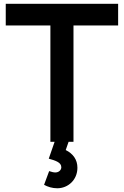

<svg xmlns="http://www.w3.org/2000/svg" viewBox="-20 -740 646 1002"><path d="M243 0H265L234.5 88C269 98 300 107 300 133C300 146 288.5 160 268.5 160C260 160 250 157.5 236.5 153L210 224.5C229.5 235 252 242.5 279 242.5C335.5 242.5 384 198.5 384 135.5C384 92.5 361 62 323 43L338 0H363.5V-607H596.5V-720H10V-607H243Z"/></svg>

Font: Manrope
Style: Bold
Weight: 700
Designer: Mikhail Sharanda
Foundry: Mikhail Sharanda
Version: Version 4.505;FEAKit 1.0